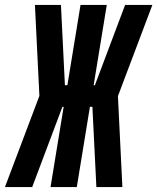

<svg xmlns="http://www.w3.org/2000/svg" viewBox="-63 -755 635 775"><path d="M-43 0 96 -368 78 -735H183L199 -411H209L262 -735H368L315 -411H320L442 -735H552L413 -367L431 0H326L310 -324H300L247 0H141L194 -324H189L119 -138L67 0Z"/></svg>

Font: Iosevka Term Curly Hv Obl
Style: Regular
Weight: 900
Italic angle: -9°
Designer: Belleve Invis
Foundry: Belleve Invis
Version: Version 32.3.0